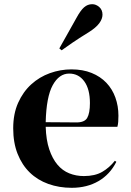

<svg xmlns="http://www.w3.org/2000/svg" viewBox="-20 -887 626 916"><path d="M380 -47Q433 -47 467.5 -67Q502 -87 528 -120L535 -115Q505 -55 450 -23Q395 9 322 9Q262 9 210.5 -9.5Q159 -28 122 -64Q85 -100 64 -153Q43 -206 43 -275Q43 -344 66.5 -396.5Q90 -449 129 -484.5Q168 -520 218 -538Q268 -556 321 -556Q375 -556 417 -539Q459 -522 487.5 -492Q516 -462 530.5 -421.5Q545 -381 545 -335Q545 -318 544 -305.5Q543 -293 540 -282H198Q200 -219 215 -174.5Q230 -130 254 -101.5Q278 -73 310.5 -60Q343 -47 380 -47ZM310 -536Q262 -536 231.5 -480.5Q201 -425 198 -304L342 -303Q383 -302 396 -324.5Q409 -347 409 -395Q409 -462 382 -499Q355 -536 310 -536ZM403 -733Q354 -703 326 -683.5Q298 -664 274 -647L263 -656Q278 -683 296.5 -715.5Q315 -748 345 -802Q364 -837 381 -852Q398 -867 420 -867Q438 -867 453.5 -853.5Q469 -840 469 -817Q469 -797 453.5 -776Q438 -755 403 -733Z"/></svg>

Font: XinYuGongZhangJiaSongA
Style: Regular
Weight: 900
Designer: XinYuGong
Foundry: Adobe Systems Incorporated
Version: Version 1.00